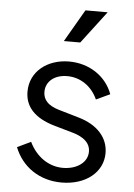

<svg xmlns="http://www.w3.org/2000/svg" viewBox="-56 -832 620 887"><g transform="rotate(5 254.5 -389.0)"><path d="M293 -640 407 -790H304L217 -640ZM263 12C375 12 454 -52 454 -141C454 -213 403 -269 316 -294L227 -320C199 -328 148 -345 148 -399C148 -446 187 -480 247 -480C308 -480 361 -444 388 -384L452 -414C421 -498 341 -548 250 -548C150 -548 70 -487 70 -393C70 -326 111 -274 210 -246L287 -224C318 -216 377 -196 377 -141C377 -90 327 -56 263 -56C196 -56 138 -98 107 -163L44 -133C79 -44 160 12 263 12Z"/></g></svg>

Font: Plus Jakarta Sans
Style: Regular
Weight: 400
Designer: Gumpita Rahayu
Foundry: Tokotype
Version: Version 2.071;gftools[0.9.30]